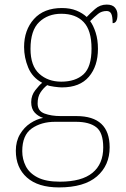

<svg xmlns="http://www.w3.org/2000/svg" viewBox="-20 -577 550 837"><path d="M237 240Q146 240 97.5 197Q49 154 49 80Q49 39 67 8.5Q85 -22 112.5 -40Q140 -58 168 -63Q146 -70 131 -86.5Q116 -103 116 -132Q116 -161 134 -184Q152 -207 164 -216Q121 -239 103 -282.5Q85 -326 85 -372Q85 -446 128 -494Q171 -542 250 -542Q286 -542 313 -531Q340 -520 358 -503Q372 -518 394 -537.5Q416 -557 445 -557Q470 -557 481 -544Q492 -531 492 -513Q492 -476 471 -476Q471 -505 465 -517Q459 -529 445 -529Q423 -529 407.5 -516.5Q392 -504 373 -485Q387 -466 397 -435Q407 -404 407 -364Q407 -289 367.5 -242.5Q328 -196 250 -196Q238 -196 216 -199Q194 -202 186 -206Q169 -193 156.5 -174Q144 -155 144 -126Q144 -93 174 -82Q204 -71 244 -71H313Q458 -71 458 65Q458 144 402.5 192Q347 240 237 240ZM247 -221Q309 -221 344 -253Q379 -285 379 -365Q379 -445 344.5 -481Q310 -517 247 -517Q189 -517 151 -481Q113 -445 113 -364Q113 -290 151 -255.5Q189 -221 247 -221ZM241 215Q336 215 383 176.5Q430 138 430 66Q430 1 399.5 -22.5Q369 -46 311 -46H220Q160 -46 118.5 -17Q77 12 77 82Q77 117 92.5 147.5Q108 178 144 196.5Q180 215 241 215Z"/></svg>

Font: Noto Serif Tamil Thin
Style: Italic
Weight: 100
Italic angle: -12°
Designer: Indian Type Foundry, Tom Grace, and the Monotype Design Team
Foundry: Monotype Imaging Inc.
Version: Version 2.003; ttfautohint (v1.8.4.7-5d5b)